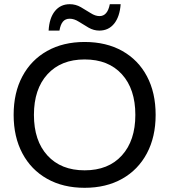

<svg xmlns="http://www.w3.org/2000/svg" viewBox="-20 -885 807 915"><path d="M383.3 10Q280.8 10 204.6 -32.9Q128.3 -75.8 86.7 -154.2Q45 -232.5 45 -337.5Q45 -443.3 86.7 -521.2Q128.3 -599.2 204.6 -642.1Q280.8 -685 383.3 -685Q486.7 -685 562.9 -642.1Q639.2 -599.2 680.4 -521.2Q721.7 -443.3 721.7 -337.5Q721.7 -232.5 680 -154.2Q638.3 -75.8 562.1 -32.9Q485.8 10 383.3 10ZM383.3 -73.3Q496.7 -73.3 560.8 -144.2Q625 -215 625 -337.5Q625 -460.8 560.8 -531.2Q496.7 -601.7 383.3 -601.7Q270.8 -601.7 206.3 -531.2Q141.7 -460.8 141.7 -337.5Q141.7 -214.2 206.3 -143.8Q270.8 -73.3 383.3 -73.3ZM211.7 -739.2Q215 -799.2 241.7 -832.1Q268.3 -865 312.5 -865Q340.8 -865 365.4 -850.8Q390 -836.7 412.1 -822.5Q434.2 -808.3 454.2 -808.3Q492.5 -808.3 503.3 -865H555Q550.8 -805.8 524.2 -772.5Q497.5 -739.2 453.3 -739.2Q426.7 -739.2 402.1 -753.3Q377.5 -767.5 355.4 -781.7Q333.3 -795.8 312.5 -795.8Q291.7 -795.8 280 -782.1Q268.3 -768.3 263.3 -739.2Z"/></svg>

Font: Funnel Display Light
Style: Regular
Weight: 400
Version: Version 1.000